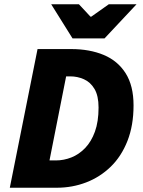

<svg xmlns="http://www.w3.org/2000/svg" viewBox="-20 -880 672 900"><path d="M26 0 156 -650H314Q400 -650 466 -622.5Q532 -595 569 -536.5Q606 -478 606 -386Q606 -292 577.5 -219.5Q549 -147 499 -98.5Q449 -50 384 -25Q319 0 246 0ZM212 -128H242Q279 -128 314.5 -142Q350 -156 379 -186Q408 -216 425 -263Q442 -310 442 -376Q442 -431 423 -463Q404 -495 373.5 -508.5Q343 -522 310 -522H290ZM320 -700 220 -860H350L404 -802H408L490 -860H620L470 -700Z"/></svg>

Font: Source Sans 3 ExtraLight Black
Style: Italic
Weight: 900
Italic angle: -11°
Version: Version 3.052;hotconv 1.1.0;makeotfexe 2.6.0